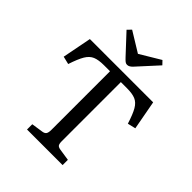

<svg xmlns="http://www.w3.org/2000/svg" viewBox="-251 -1088 1240 1240"><g transform="rotate(45 369.0 -468.0)"><path d="M207 0V-48L287 -60Q306 -63 313 -74Q320 -85 320 -110V-645H265Q216 -645 187 -633Q158 -621 138 -587.5Q118 -554 96 -487L42 -500L81 -700H659L696 -500L641 -487Q620 -554 600.5 -587.5Q581 -621 552.5 -633Q524 -645 475 -645H419V-106Q419 -82 425.5 -72.5Q432 -63 453 -60L532 -48V0ZM368 -752Q358 -752 349.5 -758.5Q341 -765 327 -780L206 -910L231 -936L368 -852L508 -936L532 -911L407 -774Q398 -764 388.5 -758Q379 -752 368 -752Z"/></g></svg>

Font: Text Regular
Style: Regular
Weight: 400
Designer: Latin by Veronika Burian and Jose Scaglione. Greek by Irene Vlachou. Cyrillic by Vera Evstafieva.
Foundry: TypeTogether
Version: Version 3.002